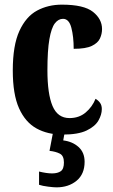

<svg xmlns="http://www.w3.org/2000/svg" viewBox="-20 -569 488 826"><path d="M249 10Q185 10 137 -16.5Q89 -43 62 -103Q35 -163 35 -266Q35 -374 63.5 -436Q92 -498 139.5 -523.5Q187 -549 246 -549Q341 -549 380 -518Q419 -487 419 -444Q419 -423 410 -403.5Q401 -384 375 -371.5Q349 -359 297 -359Q297 -411 287 -449.5Q277 -488 251 -488Q231 -488 216 -468.5Q201 -449 192.5 -400.5Q184 -352 184 -267Q184 -165 206 -113Q228 -61 279 -61Q320 -61 348.5 -85Q377 -109 391 -144Q403 -137 410.5 -126.5Q418 -116 418 -100Q418 -76 403.5 -50.5Q389 -25 352.5 -7.5Q316 10 249 10ZM223 237Q211 237 187 234Q163 231 148 226V169Q181 177 204 177Q228 177 241.5 167.5Q255 158 255 130Q255 101 237.5 92Q220 83 193 80L210 -9H260L252 35Q292 40 318 63.5Q344 87 344 127Q344 180 309.5 208.5Q275 237 223 237Z"/></svg>

Font: Noto Serif ExtraCondensed ExtraBold
Style: Regular
Weight: 800
Width: 2
Designer: Monotype Design Team
Foundry: Monotype Imaging Inc.
Version: Version 2.013; ttfautohint (v1.8.4.7-5d5b)